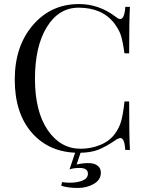

<svg xmlns="http://www.w3.org/2000/svg" viewBox="-20 -742 728 950"><path d="M576 -59Q569 -59 555 -51Q506 -17 467 -1.5Q428 14 370 14Q226 14 139.5 -83Q53 -180 53 -348Q53 -513 142.5 -617.5Q232 -722 371 -722Q471 -722 555 -657Q566 -648 575 -648Q596 -648 600 -708H623Q619 -651 619 -478H596Q586 -545 577 -570.5Q568 -596 546 -626Q486 -704 369 -704Q271 -704 212 -608.5Q153 -513 153 -352Q153 -191 216 -98.5Q279 -6 379 -6Q431 -6 477.5 -25.5Q524 -45 550 -82Q570 -110 579 -141Q589 -175 596 -240H619Q619 -60 623 0H600Q596 -59 576 -59ZM418 65Q446 65 462.5 77.5Q479 90 479 112Q479 148 444 168Q409 188 366 188Q316 188 283 177L287 159Q308 162 325 162Q364 162 389.5 151Q415 140 415 117Q415 89 373 89Q344 89 324 96L358 -5H385L359 72Q387 65 418 65Z"/></svg>

Font: Playfair Display
Style: Regular
Weight: 400
Designer: Claus Eggers S?rensen
Foundry: Claus Eggers S?rensen
Version: Version 1.003